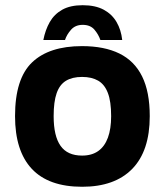

<svg xmlns="http://www.w3.org/2000/svg" viewBox="-20 -699 630 734"><path d="M294.1 15Q165.9 15 101.7 -53.4Q37.5 -121.9 37.5 -255Q37.5 -398.3 102.6 -460.5Q167.7 -522.7 293.5 -522.7Q378.7 -522.7 436.4 -494.4Q494 -466.1 523.3 -406.9Q552.5 -347.7 552.5 -255Q552.5 -122.2 485.7 -53.6Q418.8 15 294.1 15ZM293.8 -104.2Q331 -104.2 355.5 -121.6Q380.1 -139 392.5 -172.7Q404.9 -206.3 404.9 -255Q404.9 -311.2 392.3 -343.8Q379.8 -376.5 355.1 -390.7Q330.4 -404.9 293.8 -404.9Q256.2 -404.9 232 -390.1Q207.8 -375.3 196.5 -342.6Q185.1 -310 185.1 -255Q185.1 -178.9 211.4 -141.6Q237.6 -104.2 293.8 -104.2ZM296.1 -679.1Q344.5 -679.1 376.4 -661.9Q408.2 -644.7 425.6 -614.8Q443 -584.9 447.2 -546.2H363.7Q356.6 -567.1 341 -585.6Q325.4 -604 296.1 -604Q268.2 -604 251.8 -585.6Q235.3 -567.1 228.5 -546.2H145.7Q153.3 -584.9 170.3 -614.8Q187.4 -644.7 218 -661.9Q248.7 -679.1 296.1 -679.1Z"/></svg>

Font: Maven Pro
Style: Regular
Weight: 400
Designer: Joe Prince
Foundry: Joe Prince
Version: Version 2.103